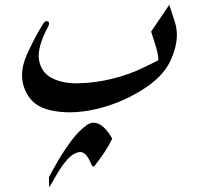

<svg xmlns="http://www.w3.org/2000/svg" viewBox="-20 -476 841 812"><path d="M698.7 -214.8Q667 -148.4 577.6 -93.5Q488.3 -38.6 388.2 -15.1Q329.1 -1 274.9 -1Q236.3 -1 199.7 -8.3Q111.8 -24.9 83 -103Q73.2 -129.4 73.2 -158.2Q73.2 -198.7 93.3 -244.1Q127.4 -320.3 164.1 -377.9Q170.4 -386.7 177.2 -386.7Q179.7 -386.7 182.1 -385.7Q187.5 -383.3 187.5 -377Q187.5 -372.6 184.6 -365.7Q143.6 -289.1 143.6 -239.7Q143.6 -230.5 145 -222.7Q153.8 -169.9 198.7 -146.5Q241.2 -123.5 305.7 -123.5Q309.1 -123.5 312.5 -124Q381.3 -125 453.1 -142.6Q524.4 -159.7 587.4 -190.4L649.9 -221.2V-223.1Q649.9 -241.7 640.1 -276.4Q629.4 -312 619.1 -342.3L695.8 -455.6L719.7 -382.3Q728 -356.4 728 -328.6Q728 -275.9 698.7 -214.8ZM454.6 110.4Q439.9 141.1 420.7 169.7Q401.4 198.2 381.3 224.1Q377.9 228.5 374.5 228.5Q370.1 228.5 366.2 218.8Q345.2 167 319.8 167H316.9Q289.6 170.4 263.9 199.5Q238.3 228.5 217.5 266.1Q196.8 303.7 187.5 316.4L187 272.9L188 271.5Q200.7 246.6 226.3 202.6Q252 158.7 283.2 117.2Q314 76.2 348.1 52.2Q362.3 43 376.5 43Q397.5 43 419.4 63Q439 82 454.6 110.4Z"/></svg>

Font: Aref Ruqaa
Style: Regular
Weight: 400
Designer: Abdoulla Aref
Version: Version 0.7